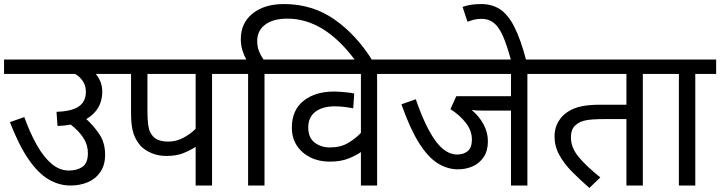

<svg xmlns="http://www.w3.org/2000/svg" viewBox="-20 -916 3556 948"><path d="M0 -622H563V-551H453Q485 -512 485 -464Q485 -374 406 -328Q442 -296 470.5 -253.5Q499 -211 499 -152Q499 -102 476.5 -68Q454 -34 415 -17Q376 0 328 0Q271 0 219.5 -30.5Q168 -61 120.5 -130Q73 -199 29 -313L100 -338Q128 -260 161.5 -200.5Q195 -141 234.5 -107.5Q274 -74 320 -74Q361 -74 387.5 -92.5Q414 -111 414 -160Q414 -201 391.5 -235.5Q369 -270 329 -301Q299 -295 264 -294L259 -364Q333 -366 368.5 -390Q404 -414 404 -463Q404 -493 389 -515.5Q374 -538 351 -551H0Z M1027 -551V0H946V-191Q917 -172 883 -159Q849 -146 802 -146Q762 -146 729.5 -159.5Q697 -173 676 -194Q651 -221 639 -257.5Q627 -294 627 -358V-551H548V-622H1131V-551ZM946 -551H708V-369Q708 -328 711 -304Q714 -280 720.5 -265.5Q727 -251 738 -240Q761 -217 811 -217Q851 -217 886 -236Q921 -255 946 -280Z M1205 -551H1116V-622H1196Q1184 -644 1176.5 -669Q1169 -694 1169 -724Q1169 -802 1227 -849Q1285 -896 1382 -896Q1523 -896 1632 -819.5Q1741 -743 1820 -615H1736Q1583 -824 1399 -824Q1329 -824 1289.5 -794.5Q1250 -765 1250 -714Q1250 -684 1259.5 -661.5Q1269 -639 1281 -622H1389V-551H1286V0H1205Z M1946 -551H1842V0H1762V-165Q1736 -147 1698.5 -132.5Q1661 -118 1608 -118Q1554 -118 1512 -139Q1470 -160 1445.5 -197.5Q1421 -235 1421 -286Q1421 -372 1478.5 -418Q1536 -464 1630 -464Q1643 -464 1662.5 -462.5Q1682 -461 1700.5 -459Q1719 -457 1729 -454L1724 -381Q1705 -385 1681 -388Q1657 -391 1634 -391Q1572 -391 1537 -364Q1502 -337 1502 -287Q1502 -236 1533.5 -212Q1565 -188 1610 -188Q1662 -188 1699.5 -210.5Q1737 -233 1762 -260V-551H1375V-622H1946Z M2584 -551V0H2503V-370H2366Q2325 -370 2309 -373Q2345 -343 2367 -303Q2389 -263 2389 -218Q2389 -172 2368.5 -141Q2348 -110 2314.5 -95Q2281 -80 2241 -80Q2188 -80 2140 -110.5Q2092 -141 2048 -211.5Q2004 -282 1962 -401L2033 -426Q2079 -292 2129 -222.5Q2179 -153 2237 -153Q2269 -153 2289.5 -170Q2310 -187 2310 -227Q2310 -271 2279.5 -310Q2249 -349 2204 -377L2233 -441H2503V-551H1931V-622H2688V-551Z M2504 -615Q2483 -694 2462.5 -739.5Q2442 -785 2417 -804Q2392 -823 2358 -823Q2336 -823 2319 -818.5Q2302 -814 2288 -809L2264 -882Q2303 -896 2355 -896Q2409 -896 2448.5 -870.5Q2488 -845 2519.5 -783.5Q2551 -722 2579 -615Z M3154 -551V0H3073V-328H2964Q2903 -328 2872.5 -322Q2842 -316 2823 -299Q2799 -280 2799 -237Q2799 -188 2836 -142.5Q2873 -97 2944 -40L2890 12Q2844 -28 2804.5 -68Q2765 -108 2741.5 -151Q2718 -194 2718 -242Q2718 -277 2731.5 -305Q2745 -333 2766 -351Q2795 -376 2836 -387.5Q2877 -399 2945 -399H3073V-551H2673V-622H3257V-551Z M3413 -551V0H3332V-551H3243V-622H3516V-551Z"/></svg>

Font: Noto Sans Living
Style: Regular
Weight: 400
Designer: Monotype Design Team
Foundry: Monotype Imaging Inc.
Version: Version 2.013; ttfautohint (v1.8.4.7-5d5b)